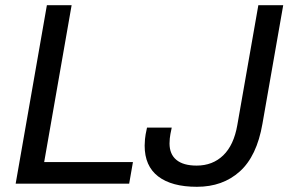

<svg xmlns="http://www.w3.org/2000/svg" viewBox="-20 -706 1115 738"><path d="M40.2 0 160.2 -686H255.3L149.8 -83.1H491L476.5 0ZM736.9 12Q640 12 588 -27.9Q536 -67.8 536 -146.1Q536 -156.1 537.3 -171.2Q538.5 -186.4 545.1 -215.6H640.1Q633.6 -186.2 632.6 -173.6Q631.6 -161.1 631.6 -154.7Q631.6 -113.3 658.1 -91.4Q684.6 -69.5 735.8 -69.5Q797.5 -69.5 838.2 -109Q878.9 -148.4 892.2 -225.4L973 -686H1068.6L988.7 -229.9Q967.2 -105.7 901.6 -46.9Q836.1 12 736.9 12Z"/></svg>

Font: Archivo Variable SemiBold
Style: Italic
Weight: 600
Italic angle: -10°
Designer: Hector Gatti
Foundry: Omnibus-Type
Version: Version 2.001